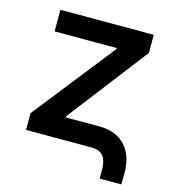

<svg xmlns="http://www.w3.org/2000/svg" viewBox="-101 -632 764 839"><g transform="rotate(15 280.5 -212.0)"><path d="M425.8 82V122.1H524.4V66.4C524.4 -30.8 467.8 -97.7 368.2 -97.7H213.4V-102.5L491.7 -463.9V-545.9H69.3V-448.2H350.1V-443.4L60.1 -75.7V0H357.4C411.1 0 425.8 35.6 425.8 82Z"/></g></svg>

Font: Raveo Medium
Style: Regular
Weight: 500
Designer: Jakub Foglar, Rasmus Andersson (Inter)
Foundry: Jakubfoglar.com
Version: Version 1.100;Glyphs 3.2.3 (3260)